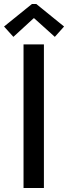

<svg xmlns="http://www.w3.org/2000/svg" viewBox="-31 -942 341 962"><path d="M86.9 0V-719.7H189V0ZM36.1 -757.3 -10.7 -809.1 128.9 -921.9H150.9L290 -809.1L243.7 -757.3L140.1 -850.6H137.7Z"/></svg>

Font: Reddit Sans Condensed Medium
Style: Regular
Weight: 500
Designer: Stephen Hutchings
Foundry: Reddit
Version: Version 1.014